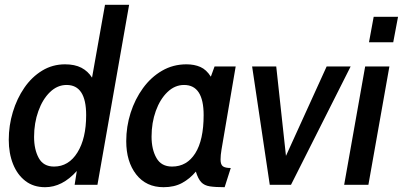

<svg xmlns="http://www.w3.org/2000/svg" viewBox="-20 -770 1678 800"><path d="M168 10Q119.5 10 85.8 -16Q52 -42 34.2 -86.8Q16.5 -131.5 16.5 -187.5Q16.5 -247 33.5 -303.2Q50.5 -359.5 81.5 -404.5Q112.5 -449.5 155.8 -475.8Q199 -502 251 -502Q291.5 -502 319 -487.8Q346.5 -473.5 363.5 -446.5L417.5 -750H518L386 0H291L300 -57.5Q239.5 10 168 10ZM205 -76Q266 -76 302.5 -134.5Q339 -193 339 -290.5Q339 -416 257.5 -416Q219 -416 188.2 -386.2Q157.5 -356.5 139.8 -307Q122 -257.5 122 -199.5Q122 -147 141.5 -111.5Q161 -76 205 -76Z M661.5 10Q589 10 547.5 -43.2Q506 -96.5 506 -182Q506 -242.5 524.2 -299.8Q542.5 -357 575.8 -402.8Q609 -448.5 655 -475.2Q701 -502 757 -502Q789.5 -502 814.8 -491Q840 -480 858.5 -450.5L874 -493H962L903 -147Q899 -123.5 899 -105.5Q899 -84 908.8 -77Q918.5 -70 941.5 -70L916 10Q877.5 10 854.5 6.5Q831.5 3 818.5 -10.8Q805.5 -24.5 796 -55Q771.5 -25.5 739 -7.8Q706.5 10 661.5 10ZM697 -76Q758.5 -76 793.5 -131.2Q828.5 -186.5 828.5 -290.5Q828.5 -416 747 -416Q708.5 -416 677.8 -386.5Q647 -357 629.2 -307.8Q611.5 -258.5 611.5 -200.5Q611.5 -147.5 631.8 -111.8Q652 -76 697 -76Z M1104 0 1030.5 -493H1131L1171.5 -120.5L1341 -493H1441L1192.5 0Z M1517.5 -594 1537 -700H1638.5L1618.5 -594ZM1414 0 1501.5 -493H1602.5L1515 0Z"/></svg>

Font: Cabin Condensed Medium
Style: Italic
Weight: 500
Width: 3
Italic angle: -10°
Designer: Pablo Impallari
Foundry: Pablo Impallari. http://www.impallari.com Igino Marini. http://www.ikern.com
Version: Version 3.001; ttfautohint (v1.8.3)